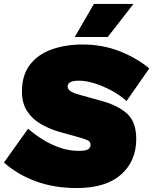

<svg xmlns="http://www.w3.org/2000/svg" viewBox="-33 -940 775 971"><path d="M442 -920H642L512 -753H345ZM355 11Q242 11 149.5 -22.5Q57 -56 -13 -118L109 -289Q141 -261 181.5 -235.5Q222 -210 269 -193.5Q316 -177 366 -177Q400 -177 412.5 -185Q425 -193 425 -207Q425 -223 411.5 -230Q398 -237 358 -248L271 -272Q221 -286 176.5 -311Q132 -336 105 -376.5Q78 -417 78 -476Q78 -561 119 -613.5Q160 -666 229.5 -690.5Q299 -715 384 -715Q484 -715 569.5 -682Q655 -649 722 -594L607 -429Q574 -459 531 -482Q488 -505 445 -518.5Q402 -532 367 -532Q309 -532 309 -503Q309 -487 326.5 -477Q344 -467 375 -459L483 -429Q566 -406 611 -364Q656 -322 656 -237Q656 -125 579 -57Q502 11 355 11Z"/></svg>

Font: Prodigy Sans Black
Style: Italic
Weight: 900
Italic angle: -13°
Designer: Wei Huang
Foundry: Wei Huang
Version: Version 1.003; ttfautohint (v1.8.3)